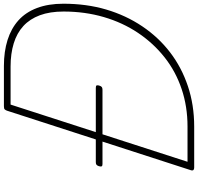

<svg xmlns="http://www.w3.org/2000/svg" viewBox="-36 -1002 1038 1007"><g transform="rotate(-90 483.5 -499.0)"><path d="M108 0Q90 0 93 -15L406 -982Q409 -990 413 -994Q417 -998 430 -998H641Q716 -998 776.5 -979Q837 -960 879.5 -922Q922 -884 944.5 -824.5Q967 -765 967 -686Q967 -565 936.5 -461.5Q906 -358 848.5 -272.5Q791 -187 712 -126.5Q633 -66 534.5 -33Q436 0 323 0ZM138 -35H323Q428 -35 520 -66Q612 -97 686 -155.5Q760 -214 814 -294.5Q868 -375 897 -474Q926 -573 926 -685Q926 -757 906.5 -809.5Q887 -862 850 -896Q813 -930 759 -946.5Q705 -963 638 -963H438ZM126 -481Q116 -481 114 -485.5Q112 -490 115 -500Q118 -509 122.5 -512.5Q127 -516 136 -516H526Q537 -516 538.5 -511.5Q540 -507 538 -499Q535 -489 530.5 -485Q526 -481 516 -481Z"/></g></svg>

Font: Playwrite RO Thin
Style: Regular
Weight: 250
Version: Version 1.002